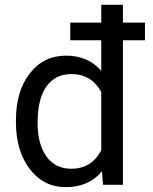

<svg xmlns="http://www.w3.org/2000/svg" viewBox="-20 -770 637 800"><path d="M584 -602.1V-675.8H492.2V-750H401.9V-675.8H272.9V-602.1H401.9V-474.6Q347.7 -538.1 254.9 -538.1Q161.6 -538.1 104 -464.1Q46.4 -390.1 46.4 -268.6V-261.7Q46.4 -140.6 104.2 -65.4Q162.1 9.8 253.9 9.8Q350.6 9.8 404.8 -56.6L409.2 0H492.2V-602.1ZM136.7 -258.3Q136.7 -358.9 173.8 -410.2Q210.9 -461.4 277.3 -461.4Q361.3 -461.4 401.9 -386.7V-144Q362.3 -66.9 276.4 -66.9Q210.9 -66.9 173.8 -117.7Q136.7 -168.5 136.7 -258.3Z"/></svg>

Font: FAU Chimera
Style: Regular
Weight: 400
Version: Version 1.002;hotconv 1.0.117;makeotfexe 2.5.65602